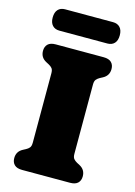

<svg xmlns="http://www.w3.org/2000/svg" viewBox="-133 -965 727 1034"><g transform="rotate(15 231.0 -448.0)"><path d="M347 -157Q347 -137.5 354.5 -128.8Q362 -120 373 -114L389 -105.5Q422 -88 422 -51Q422 -27.5 408 -13.8Q394 0 364.5 0H97.5Q68 0 54 -13.8Q40 -27.5 40 -51Q40 -88 73 -105.5L89 -114Q100.5 -120 107.8 -128.8Q115 -137.5 115 -157V-543Q115 -562.5 107.8 -571.2Q100.5 -580 89 -586L73 -594.5Q40 -612 40 -649Q40 -672.5 54 -686.2Q68 -700 97.5 -700H364.5Q394 -700 408 -686.2Q422 -672.5 422 -649Q422 -612 389 -594.5L373 -586Q362 -580 354.5 -571.2Q347 -562.5 347 -543ZM44 -835.5Q44 -865 58.2 -880.2Q72.5 -895.5 97 -895.5H365Q389.5 -895.5 403.8 -880.2Q418 -865 418 -836Q418 -807 403.8 -791.8Q389.5 -776.5 365 -776.5H97Q72.5 -776.5 58.2 -791.8Q44 -807 44 -835.5Z"/></g></svg>

Font: Fraunces 9pt S100 Black
Style: Regular
Weight: 900
Version: Version 1.000; ttfautohint (v1.8.3)